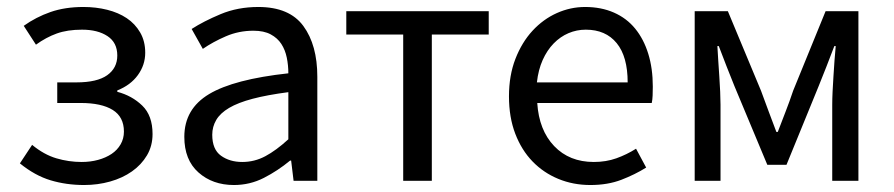

<svg xmlns="http://www.w3.org/2000/svg" viewBox="-20 -518 2561 550"><path d="M221 12Q170 12 125 -1.5Q80 -15 37 -50L72 -103Q106 -75 141.5 -64.5Q177 -54 214 -54Q239 -54 261 -60Q283 -66 299.5 -77Q316 -88 325.5 -104.5Q335 -121 335 -141Q335 -183 303 -203Q271 -223 211 -223H144V-282H199Q258 -282 287 -302.5Q316 -323 316 -359Q316 -396 288 -414.5Q260 -433 215 -433Q173 -433 142.5 -422Q112 -411 83 -390L48 -444Q83 -469 124.5 -483.5Q166 -498 219 -498Q255 -498 287 -490Q319 -482 343 -466Q367 -450 381.5 -425Q396 -400 396 -367Q396 -332 375 -303Q354 -274 316 -259V-255Q358 -244 387.5 -215.5Q417 -187 417 -134Q417 -100 401 -73Q385 -46 358 -27Q331 -8 295.5 2Q260 12 221 12Z M650 12Q589 12 548.5 -24Q508 -60 508 -126Q508 -206 579 -248.5Q650 -291 806 -308Q806 -331 801.5 -353Q797 -375 786 -392Q775 -409 755.5 -419.5Q736 -430 706 -430Q664 -430 627 -414Q590 -398 561 -378L529 -435Q563 -457 612 -477.5Q661 -498 720 -498Q809 -498 849 -443.5Q889 -389 889 -298V0H821L814 -58H811Q776 -29 736 -8.5Q696 12 650 12ZM674 -54Q709 -54 740 -70.5Q771 -87 806 -119V-254Q745 -246 703.5 -235Q662 -224 636.5 -209Q611 -194 599.5 -174.5Q588 -155 588 -132Q588 -90 613 -72Q638 -54 674 -54Z M1135 0V-419H972V-486H1380V-419H1217V0Z M1671 12Q1622 12 1579.5 -5.5Q1537 -23 1505.5 -55.5Q1474 -88 1456 -135Q1438 -182 1438 -242Q1438 -302 1456.5 -349.5Q1475 -397 1505.5 -430Q1536 -463 1575 -480.5Q1614 -498 1656 -498Q1702 -498 1738.5 -482Q1775 -466 1799.5 -436Q1824 -406 1837 -364Q1850 -322 1850 -270Q1850 -257 1849.5 -244.5Q1849 -232 1847 -223H1519Q1524 -145 1567.5 -99.5Q1611 -54 1681 -54Q1716 -54 1745.5 -64.5Q1775 -75 1802 -92L1831 -38Q1799 -18 1760 -3Q1721 12 1671 12ZM1518 -282H1778Q1778 -356 1746.5 -394.5Q1715 -433 1658 -433Q1632 -433 1608.5 -423Q1585 -413 1566 -393.5Q1547 -374 1534.5 -346Q1522 -318 1518 -282Z M1970 0V-486H2065L2160 -258Q2171 -228 2182 -198.5Q2193 -169 2204 -140H2208Q2219 -169 2230.5 -198.5Q2242 -228 2252 -258L2345 -486H2439V0H2364V-218Q2364 -234 2365 -255.5Q2366 -277 2367.5 -299.5Q2369 -322 2370.5 -344.5Q2372 -367 2374 -386H2370Q2359 -357 2347.5 -327.5Q2336 -298 2325 -271L2233 -46H2178L2084 -271Q2073 -298 2061.5 -327.5Q2050 -357 2039 -386H2035Q2036 -367 2037.5 -344.5Q2039 -322 2040.5 -299.5Q2042 -277 2043 -255.5Q2044 -234 2044 -218V0Z"/></svg>

Font: Processing Sans Pro
Style: Regular
Weight: 400
Designer: Paul D. Hunt
Foundry: Adobe Systems Incorporated
Version: Version 2.020;PS 2.000;hotconv 1.0.86;makeotf.lib2.5.63406